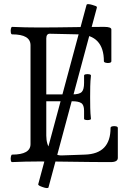

<svg xmlns="http://www.w3.org/2000/svg" viewBox="-20 -799 642 950"><path d="M40 3Q35 3 33.5 -6Q32 -15 34 -24.5Q36 -34 40 -34Q131 -34 131 -86V-575Q131 -629 40 -629Q35 -629 33.5 -638.5Q32 -648 34 -657Q36 -666 40 -666Q105 -663 170 -663Q252 -663 333 -664.5Q414 -666 496 -666Q531 -666 531 -653V-496Q531 -490 522 -488Q513 -486 503.5 -488.5Q494 -491 494 -496Q494 -561 462.5 -594.5Q431 -628 368 -629L229 -632Q219 -633 214 -627Q209 -621 209 -609V-332H338Q373 -332 384.5 -344Q396 -356 396 -389V-425Q396 -430 404.5 -431.5Q413 -433 421.5 -431.5Q430 -430 430 -425Q427 -398 426.5 -371.5Q426 -345 426 -318Q426 -292 426.5 -265Q427 -238 430 -211Q430 -207 421.5 -205.5Q413 -204 404.5 -205.5Q396 -207 396 -211V-251Q396 -280 382 -289Q368 -298 338 -298H209V-128Q209 -84 230.5 -56.5Q252 -29 286 -30L400 -34Q464 -36 495.5 -69Q527 -102 527 -166Q527 -172 536 -174Q545 -176 554 -174Q563 -172 563 -166V-18Q563 3 528 3Q439 3 349.5 1.5Q260 0 170 0Q105 0 40 3ZM220 128Q219 132 211 131.5Q203 131 192 127Q168 119 169 113L408 -774Q409 -779 417.5 -778.5Q426 -778 436 -775Q447 -772 454 -769Q461 -766 459 -760Z"/></svg>

Font: Junicode VF
Style: Regular
Weight: 400
Designer: Peter S. Baker
Version: Version 2.213